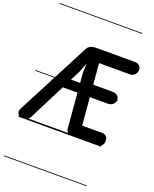

<svg xmlns="http://www.w3.org/2000/svg" viewBox="-300 -1378 1566 1954"><g transform="rotate(20 483.0 -401.0)"><path d="M42 0Q20.5 0 3.2 -10.8Q-14 -21.5 -19.2 -40.5Q-24.5 -59.5 -11 -85.5L402.5 -880.5Q416.5 -907.5 442.2 -918Q468 -928.5 493 -928.5H917.5Q950.5 -928.5 968.8 -910.8Q987 -893 987 -866Q987 -838 966.8 -815.2Q946.5 -792.5 914.5 -792.5H580L599.5 -565.5H811Q843.5 -565.5 862.8 -548Q882 -530.5 882 -501Q882 -474 860 -454.5Q838 -435 804 -435H610.5L636.5 -136H846Q880 -136 897.2 -119.2Q914.5 -102.5 914.5 -70.5Q914.5 -38.5 895.2 -19.2Q876 0 843.5 0H577Q545 0 527.8 -16Q510.5 -32 508 -58L476.5 -435H317.5L120.5 -46.5Q107.5 -20.5 89.2 -10.2Q71 0 42 0ZM369 -537H468L459 -640L463.5 -746L422 -641ZM42 0Q20.5 0 3.2 -10.8Q-14 -21.5 -19.2 -40.5Q-24.5 -59.5 -11 -85.5L402.5 -880.5Q416.5 -907.5 442.2 -918Q468 -928.5 493 -928.5H917.5Q950.5 -928.5 968.8 -910.8Q987 -893 987 -866Q987 -838 966.8 -815.2Q946.5 -792.5 914.5 -792.5H580L599.5 -565.5H811Q843.5 -565.5 862.8 -548Q882 -530.5 882 -501Q882 -474 860 -454.5Q838 -435 804 -435H610.5L636.5 -136H846Q880 -136 897.2 -119.2Q914.5 -102.5 914.5 -70.5Q914.5 -38.5 895.2 -19.2Q876 0 843.5 0H577Q545 0 527.8 -16Q510.5 -32 508 -58L476.5 -435H317.5L120.5 -46.5Q107.5 -20.5 89.2 -10.2Q71 0 42 0ZM369 -537H468L459 -640L463.5 -746L422 -641ZM-5 420.5H889V428.5H-5ZM-5 -16H889V0H-5ZM-5 -505.5H889V-497.5H-5ZM-5 -1230H889V-1222H-5Z"/></g></svg>

Font: Edu VIC WA NT Pre Guide
Style: Regular
Weight: 400
Designer: Tina and Corey Anderson, Eben Sorkin, Mirko Velimirovic
Foundry: Google for Education
Version: Version 1.000